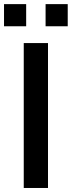

<svg xmlns="http://www.w3.org/2000/svg" viewBox="-38 -934 356 954"><path d="M188.5 -803.5V-913.5H298.5V-803.5ZM-18 -803.5V-913.5H92V-803.5ZM80 0V-720H200.5V0Z"/></svg>

Font: Manrope ExtraLight
Style: Bold
Weight: 700
Version: Version 4.504